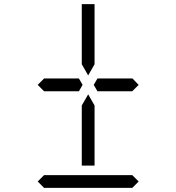

<svg xmlns="http://www.w3.org/2000/svg" viewBox="-20 -912 856 932"><path d="M439 -382V-108H377V-382V-400L408 -454L439 -400ZM207 -469H194L163 -500L194 -531H207H331H355H363L381 -500L363 -469H355H331ZM377 -892H439V-618V-600L408 -546L377 -600V-618ZM653 -31 622 0H194L163 -31L194 -62H196H377H439H620H622ZM609 -531H623L653 -500L622 -469H609H485H461H453L435 -500L453 -531H461H485Z"/></svg>

Font: DSEG14 Classic Mini
Style: Light
Weight: 300
Designer: Keshikan(Twitter:@keshinomi_88pro)
Version: Version 0.46